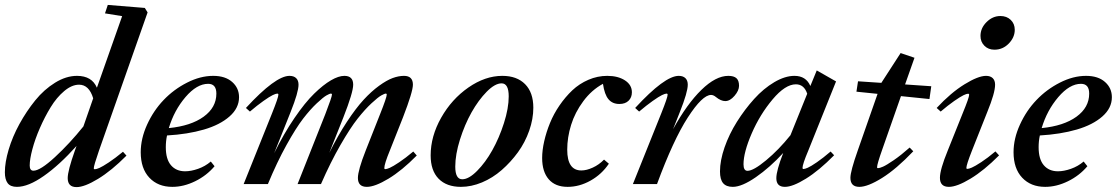

<svg xmlns="http://www.w3.org/2000/svg" viewBox="-26 -745 4520 777"><path d="M42.5 11.2Q16.1 11.2 4.9 -3.9Q-6.3 -19 -6.3 -47.9Q-6.3 -87.9 9 -139.6Q24.4 -191.4 52.7 -243.2Q81.1 -294.9 116.7 -338.9Q152.3 -382.8 197 -410.4Q241.7 -438 285.6 -438Q345.7 -438 366.2 -390.1L468.3 -679.7L398.9 -690.9L410.2 -725.1L560.1 -712.9L571.3 -694.8L374.5 -135.3Q353.5 -74.7 353.5 -64Q353.5 -60.1 357.9 -60.1Q363.8 -60.1 376.2 -65.4Q388.7 -70.8 414.6 -87.9Q440.4 -105 471.7 -130.9L485.8 -115.2Q425.3 -54.2 370.6 -21Q315.9 12.2 283.7 12.2Q248 12.2 248 -24.4Q248 -53.7 276.9 -135.3L283.7 -154.3Q214.4 -77.1 151.4 -33Q88.4 11.2 42.5 11.2ZM94.2 -75.2Q94.2 -54.2 109.4 -54.2Q136.7 -54.2 196.3 -109.1Q255.9 -164.1 311.5 -233.4L351.1 -347.2Q334.5 -402.3 293.9 -402.3Q264.6 -402.3 233.9 -376.5Q203.1 -350.6 179 -311Q154.8 -271.5 135.3 -226.6Q115.7 -181.6 105 -141.1Q94.2 -100.6 94.2 -75.2Z M671.4 11.2Q613.3 11.2 578.4 -25.9Q543.5 -63 543.5 -128.9Q543.5 -184.1 569.3 -240.7Q595.2 -297.4 636.2 -340.3Q677.2 -383.3 731 -410.6Q784.7 -438 836.9 -438Q885.7 -438 913.6 -413.3Q941.4 -388.7 941.4 -351.6Q941.4 -307.6 902.8 -273.7Q864.3 -239.7 799.1 -220.7Q733.9 -201.7 649.9 -196.8Q645 -173.8 645 -149.4Q645 -100.6 666 -76.2Q687 -51.8 723.1 -51.8Q747.1 -51.8 775.6 -61.8Q804.2 -71.8 827.1 -91.3L842.3 -72.3Q810.1 -34.2 763.7 -11.5Q717.3 11.2 671.4 11.2ZM816.4 -405.8Q770.5 -405.8 724.6 -352.1Q678.7 -298.3 657.2 -226.6Q746.6 -235.4 798.1 -272.7Q849.6 -310.1 849.6 -366.2Q849.6 -405.8 816.4 -405.8Z M960 0 1075.2 -287.1Q1100.6 -350.6 1100.6 -361.8Q1100.6 -366.2 1096.2 -366.2Q1090.3 -366.2 1077.6 -360.1Q1064.9 -354 1040 -336.4Q1015.1 -318.8 985.4 -293.5L969.2 -308.1Q1088.9 -438 1145.5 -438Q1163.1 -438 1172.6 -428.7Q1182.1 -419.4 1182.1 -402.3Q1182.1 -372.1 1150.4 -292.5L1083.5 -125Q1123 -205.1 1165.8 -267.6Q1208.5 -330.1 1245.4 -366Q1282.2 -401.9 1313.2 -419.9Q1344.2 -438 1367.7 -438Q1403.3 -438 1403.3 -402.3Q1403.3 -371.1 1363.8 -270.5L1306.6 -126.5Q1341.3 -196.3 1377.7 -251.7Q1414.1 -307.1 1445.6 -341.3Q1477.1 -375.5 1508.1 -397.9Q1539.1 -420.4 1563.2 -429.2Q1587.4 -438 1608.9 -438Q1645 -438 1645 -402.3Q1645 -374 1605 -270.5L1551.8 -136.2Q1529.3 -81.5 1529.3 -64.9Q1529.3 -60.5 1533.2 -60.5Q1539.1 -60.5 1551.5 -65.9Q1564 -71.3 1589.6 -88.4Q1615.2 -105.5 1646.5 -131.8L1660.6 -115.7Q1600.6 -54.7 1545.9 -21.7Q1491.2 11.2 1458.5 11.2Q1422.4 11.2 1422.4 -24.9Q1422.4 -55.7 1454.1 -136.2L1512.2 -283.2Q1539.1 -350.6 1539.1 -362.3Q1539.1 -366.2 1535.2 -366.2Q1530.3 -366.2 1517.1 -358.9Q1503.9 -351.6 1477.5 -327.1Q1451.2 -302.7 1421.4 -265.1Q1391.6 -227.5 1351.6 -158Q1311.5 -88.4 1272.9 0H1178.2L1290.5 -283.2Q1317.4 -353 1317.4 -362.3Q1317.4 -366.2 1313 -366.2Q1308.1 -366.2 1295.2 -358.9Q1282.2 -351.6 1256.1 -327.1Q1230 -302.7 1200.9 -265.1Q1171.9 -227.5 1133.3 -158Q1094.7 -88.4 1058.1 0Z M1839.4 11.2Q1781.2 11.2 1749 -21.7Q1716.8 -54.7 1716.8 -116.2Q1716.8 -193.4 1759.3 -268.6Q1801.8 -343.8 1869.6 -390.9Q1937.5 -438 2006.8 -438Q2065.9 -438 2099.1 -404.3Q2132.3 -370.6 2132.3 -309.1Q2132.3 -263.7 2115.7 -216.3Q2099.1 -168.9 2070.1 -128.9Q2041 -88.9 2004.4 -56.9Q1967.8 -24.9 1924.6 -6.8Q1881.3 11.2 1839.4 11.2ZM1844.7 -19.5Q1871.1 -19.5 1904.8 -53.5Q1938.5 -87.4 1966.3 -137Q1994.1 -186.5 2013.4 -246.8Q2032.7 -307.1 2032.7 -355Q2032.7 -407.7 2003.9 -407.7Q1977.1 -407.7 1943.6 -373.8Q1910.2 -339.8 1882.3 -290.3Q1854.5 -240.7 1835.4 -180.2Q1816.4 -119.6 1816.4 -70.8Q1816.4 -19.5 1844.7 -19.5Z M2271 11.2Q2221.2 11.2 2194.6 -19.5Q2168 -50.3 2168 -105.5Q2168 -136.7 2176.3 -173.3Q2184.6 -210 2199.7 -247.1Q2214.8 -284.2 2238.3 -318.4Q2261.7 -352.5 2290 -379.4Q2318.4 -406.2 2355.2 -422.1Q2392.1 -438 2431.6 -438Q2475.1 -438 2503.2 -419.7Q2531.2 -401.4 2531.2 -371.6Q2531.2 -350.6 2517.8 -337.4Q2504.4 -324.2 2480.5 -324.2Q2452.6 -324.2 2436.5 -343.3Q2420.4 -362.3 2414.1 -405.8Q2368.2 -380.9 2334.5 -335.4Q2300.8 -290 2285.2 -239.5Q2269.5 -189 2269.5 -139.2Q2269.5 -55.2 2326.7 -55.2Q2347.7 -55.2 2372.8 -66.7Q2397.9 -78.1 2418.5 -99.1L2438 -82.5Q2409.2 -39.6 2364 -14.2Q2318.8 11.2 2271 11.2Z M2535.2 0 2650.4 -287.1Q2675.8 -350.6 2675.8 -361.8Q2675.8 -366.2 2671.4 -366.2Q2665.5 -366.2 2652.8 -360.1Q2640.1 -354 2615.2 -336.4Q2590.3 -318.8 2560.5 -293.5L2544.4 -308.1Q2664.1 -438 2720.7 -438Q2738.3 -438 2747.8 -428.7Q2757.3 -419.4 2757.3 -402.3Q2757.3 -372.1 2725.6 -292.5L2697.8 -222.2Q2754.4 -324.7 2812.5 -381.3Q2870.6 -438 2921.4 -438Q2943.8 -438 2954.3 -428.5Q2964.8 -418.9 2964.8 -397.9Q2964.8 -378.4 2946.5 -357.2Q2928.2 -335.9 2909.2 -335.9Q2891.6 -335.9 2871.6 -352.1Q2861.3 -360.8 2851.6 -360.8Q2816.4 -360.8 2757.6 -269.8Q2698.7 -178.7 2632.8 0Z M2939.5 11.2Q2913.1 11.2 2900.4 -3.7Q2887.7 -18.6 2887.7 -51.3Q2887.7 -95.2 2906.2 -148.7Q2924.8 -202.1 2956.3 -252.2Q2987.8 -302.2 3025.9 -344.5Q3064 -386.7 3107.4 -412.4Q3150.9 -438 3189 -438Q3235.8 -438 3253.4 -397L3279.3 -460L3357.4 -415.5L3245.1 -135.7Q3221.7 -80.6 3221.7 -65.4Q3221.7 -61 3225.1 -61Q3231 -61 3242.9 -66.2Q3254.9 -71.3 3279.8 -88.4Q3304.7 -105.5 3335.4 -131.8L3349.6 -116.7Q3289.1 -55.2 3235.6 -22Q3182.1 11.2 3150.4 11.2Q3115.7 11.2 3115.7 -23.9Q3115.7 -54.2 3143.6 -126Q3089.8 -67.4 3033 -28.1Q2976.1 11.2 2939.5 11.2ZM2982.9 -80.1Q2982.9 -53.7 2999 -53.7Q3022.9 -53.7 3074.2 -96.2Q3125.5 -138.7 3172.9 -197.8L3240.7 -365.7Q3228 -403.8 3194.8 -403.8Q3151.9 -403.8 3100.6 -342.8Q3049.3 -281.7 3016.1 -205.1Q2982.9 -128.4 2982.9 -80.1Z M3451.7 11.2Q3415.5 11.2 3415.5 -25.4Q3415.5 -51.8 3445.3 -136.2L3525.4 -365.2L3439.9 -374L3446.3 -416L3541 -409.7V-410.2L3618.7 -530.3L3674.8 -511.2L3636.7 -403.3L3742.7 -396L3735.4 -344.2L3620.1 -356L3544.4 -140.1Q3523.4 -80.6 3523.4 -68.4Q3523.4 -64.5 3527.3 -64.5Q3533.7 -64.5 3547.6 -70.6Q3561.5 -76.7 3590.8 -96.7Q3620.1 -116.7 3655.3 -147.9L3669.9 -132.8Q3601.6 -61 3543.7 -24.9Q3485.8 11.2 3451.7 11.2Z M3998.5 -543.9Q3973.6 -543.9 3957.8 -559.8Q3941.9 -575.7 3941.9 -599.6Q3941.9 -631.3 3966.6 -655.8Q3991.2 -680.2 4022.5 -680.2Q4047.9 -680.2 4064.2 -664.6Q4080.6 -648.9 4080.6 -624.5Q4080.6 -593.8 4056.4 -568.8Q4032.2 -543.9 3998.5 -543.9ZM3814 11.2Q3777.8 11.2 3777.8 -25.4Q3777.8 -58.6 3809.6 -136.2L3870.1 -287.1Q3896 -350.1 3896 -361.3Q3896 -365.7 3891.6 -365.7Q3885.7 -365.7 3873 -359.6Q3860.4 -353.5 3835.4 -336.2Q3810.5 -318.8 3780.8 -293.5L3764.6 -308.1Q3821.8 -369.6 3877.2 -403.8Q3932.6 -438 3964.4 -438Q3981.9 -438 3991.5 -428.7Q4001 -419.4 4001 -402.3Q4001 -369.1 3969.7 -292.5L3907.7 -136.2Q3884.8 -78.1 3884.8 -65.4Q3884.8 -61.5 3888.2 -61.5Q3894.5 -61.5 3906.7 -66.7Q3918.9 -71.8 3945.1 -88.9Q3971.2 -106 4002.4 -132.3L4017.1 -116.2Q3956.5 -55.2 3901.6 -22Q3846.7 11.2 3814 11.2Z M4203.6 11.2Q4145.5 11.2 4110.6 -25.9Q4075.7 -63 4075.7 -128.9Q4075.7 -184.1 4101.6 -240.7Q4127.4 -297.4 4168.5 -340.3Q4209.5 -383.3 4263.2 -410.6Q4316.9 -438 4369.1 -438Q4418 -438 4445.8 -413.3Q4473.6 -388.7 4473.6 -351.6Q4473.6 -307.6 4435.1 -273.7Q4396.5 -239.7 4331.3 -220.7Q4266.1 -201.7 4182.1 -196.8Q4177.2 -173.8 4177.2 -149.4Q4177.2 -100.6 4198.2 -76.2Q4219.2 -51.8 4255.4 -51.8Q4279.3 -51.8 4307.9 -61.8Q4336.4 -71.8 4359.4 -91.3L4374.5 -72.3Q4342.3 -34.2 4295.9 -11.5Q4249.5 11.2 4203.6 11.2ZM4348.6 -405.8Q4302.7 -405.8 4256.8 -352.1Q4210.9 -298.3 4189.5 -226.6Q4278.8 -235.4 4330.3 -272.7Q4381.8 -310.1 4381.8 -366.2Q4381.8 -405.8 4348.6 -405.8Z"/></svg>

Font: Elstob 14pt SemiBold
Style: Italic
Weight: 600
Italic angle: -20°
Designer: Peter S. Baker
Version: Version 1.015